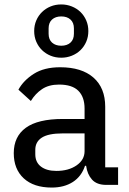

<svg xmlns="http://www.w3.org/2000/svg" viewBox="-20 -833 581 865"><path d="M459 0Q416 0 394.5 -24Q373 -48 368 -86H363Q347 -38 308 -13Q269 12 213 12Q132 12 87 -29.5Q42 -71 42 -143Q42 -218 96.5 -257.5Q151 -297 263 -297H361V-344Q361 -396 333 -424Q305 -452 246 -452Q200 -452 169.5 -431.5Q139 -411 119 -378L63 -429Q86 -471 132.5 -500.5Q179 -530 251 -530Q348 -530 401 -483.5Q454 -437 454 -352V-79H512V0ZM234 -63Q289 -63 325 -88Q361 -113 361 -152V-232H262Q198 -232 168.5 -213Q139 -194 139 -158V-138Q139 -102 164.5 -82.5Q190 -63 234 -63ZM256 -573Q230 -573 208 -582Q186 -591 169.5 -607Q153 -623 143.5 -645Q134 -667 134 -693Q134 -719 143.5 -741Q153 -763 169.5 -779Q186 -795 208 -804Q230 -813 256 -813Q281 -813 303.5 -804Q326 -795 342.5 -779Q359 -763 368.5 -741Q378 -719 378 -693Q378 -667 368.5 -645Q359 -623 342.5 -607Q326 -591 303.5 -582Q281 -573 256 -573ZM256 -627Q282 -627 297.5 -641Q313 -655 313 -681V-705Q313 -731 297.5 -745Q282 -759 256 -759Q230 -759 214.5 -745Q199 -731 199 -705V-681Q199 -655 214.5 -641Q230 -627 256 -627Z"/></svg>

Font: IBM Plex Sans Text
Style: Regular
Weight: 450
Designer: Mike Abbink, Paul van der Laan, Pieter van Rosmalen
Foundry: Bold Monday
Version: Version 3.005